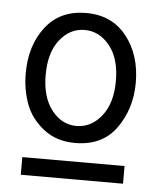

<svg xmlns="http://www.w3.org/2000/svg" viewBox="-43 -863 471 572"><g transform="rotate(5 193.0 -576.5)"><path d="M87.9 -630.9Q87.9 -564.5 118.2 -525.9Q148.4 -487.3 192.4 -487.3Q236.3 -487.3 267.1 -525.9Q297.9 -564.5 297.9 -630.9Q297.9 -698.2 267.1 -736.3Q236.3 -774.4 192.4 -774.4Q148.4 -774.4 118.2 -736.3Q87.9 -698.2 87.9 -630.9ZM28.3 -630.9Q28.3 -713.9 71.3 -769.5Q114.3 -825.2 192.4 -825.2Q269.5 -825.2 313.5 -769.5Q357.4 -713.9 357.4 -630.9Q357.4 -553.7 315.9 -495.1Q274.4 -436.5 192.4 -436.5Q136.7 -436.5 98.1 -466.8Q59.6 -497.1 43.9 -539.6Q28.3 -582 28.3 -630.9ZM40 -328.1V-380.9H345.7V-328.1Z"/></g></svg>

Font: Gothic A1
Style: Regular
Weight: 400
Designer: HanYang I&C Co.,Ltd.
Foundry: HanYang I&C Co.,Ltd.
Version: Version 2.50